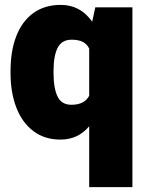

<svg xmlns="http://www.w3.org/2000/svg" viewBox="-20 -558 601 781"><path d="M518.6 -528.3V203.1H342.8V-44.4Q297.4 9.8 226.1 9.8Q161.1 9.8 115.5 -24.9Q69.8 -59.6 46.4 -120.6Q22.9 -181.6 22.9 -259.8V-270Q22.9 -351.1 46.4 -411.4Q69.8 -471.7 115.7 -504.9Q161.6 -538.1 227.1 -538.1Q307.1 -538.1 355 -469.7L367.7 -528.3ZM342.8 -168.5V-360.4Q334 -378.9 316.7 -387.7Q299.3 -396.5 271.5 -396.5Q231.4 -396.5 214.6 -363.8Q197.8 -331.1 197.8 -270V-259.8Q197.8 -199.7 213.9 -165.8Q230 -131.8 270.5 -131.8Q323.7 -131.8 342.8 -168.5Z"/></svg>

Font: Heebo Black
Style: Regular
Weight: 900
Designer: Oded Ezer
Foundry: Meir Sadan
Version: Version 2.001; ttfautohint (v1.5.14-ce02) -l 8 -r 50 -G 200 